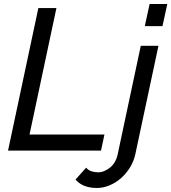

<svg xmlns="http://www.w3.org/2000/svg" viewBox="-20 -750 853 956"><path d="M171 -710H261L127 -80H500L483 0H20ZM462 186Q429 186 402 176Q375 166 356 144L409 85Q420 98 436 103Q452 108 469 108Q484 108 499.5 101.5Q515 95 528.5 84Q542 73 551.5 57Q561 41 565 23L681 -522H769L654 17Q646 54 626.5 85Q607 116 581 138.5Q555 161 524 173.5Q493 186 462 186ZM725 -730H813L789 -620H701Z"/></svg>

Font: PTCRaleway Medium
Style: Italic
Weight: 500
Italic angle: -12°
Designer: Matt McInerney, Pablo Impallari, Rodrigo Fuenzalida
Foundry: Matt McInerney, Pablo Impallari, Rodrigo Fuenzalida
Version: Version 3.000g; ttfautohint (v1.5) -l 8 -r 28 -G 28 -x 14 -D